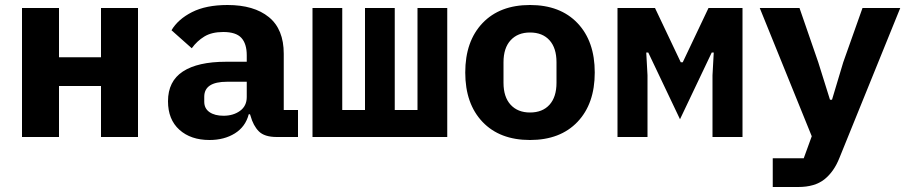

<svg xmlns="http://www.w3.org/2000/svg" viewBox="-20 -548 3640 768"><path d="M68 -516H216V-319H384V-516H532V0H384V-204H216V0H68Z M1087 0Q1038 0 1015.5 -22.5Q993 -45 982 -85L980 -91H975Q962 -41 919.5 -14.5Q877 12 818 12Q743 12 697.5 -29Q652 -70 652 -143Q652 -223 711.5 -262Q771 -301 884 -301H967V-327Q967 -373 945.5 -396.5Q924 -420 873 -420Q827 -420 797.5 -402Q768 -384 747 -355L666 -427Q692 -471 748 -499.5Q804 -528 890 -528Q996 -528 1055.5 -479.5Q1115 -431 1115 -333V-108H1172V0ZM874 -85Q913 -85 940 -104.5Q967 -124 967 -160V-221H888Q797 -221 797 -161V-141Q797 -114 818 -99.5Q839 -85 874 -85Z M1230 -516H1349V-108H1440V-516H1559V-108H1650V-516H1769V0H1230Z M2100 12Q1979 12 1910 -60.5Q1841 -133 1841 -258Q1841 -383 1910 -455.5Q1979 -528 2100 -528Q2221 -528 2290 -455.5Q2359 -383 2359 -258Q2359 -133 2290 -60.5Q2221 12 2100 12ZM2100 -98Q2150 -98 2178 -129Q2206 -160 2206 -217V-299Q2206 -356 2178 -387Q2150 -418 2100 -418Q2051 -418 2022.5 -387Q1994 -356 1994 -299V-217Q1994 -160 2022.5 -129Q2051 -98 2100 -98Z M2450 0V-516H2600L2703 -299H2711L2814 -516H2950V0H2830V-247L2835 -338H2827L2700 -71L2573 -338H2565L2570 -247V0Z M3071 200V85H3195L3227 -3L3019 -516H3178L3253 -299L3300 -149H3308L3353 -299L3430 -516H3581L3338 83Q3316 139 3277.5 169.5Q3239 200 3173 200Z"/></svg>

Font: Lilex Nerd Font
Style: Bold
Weight: 700
Designer: Mike Abbink, Paul van der Laan, Pieter van Rosmalen, Mikhael Khrustik
Foundry: Mikhael Khrustik
Version: Version 2.400; ttfautohint (v1.8.4.7-5d5b);Nerd Fonts 3.3.0